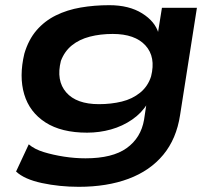

<svg xmlns="http://www.w3.org/2000/svg" viewBox="-20 -531 841 741"><path d="M284 190Q210 190 142 175.5Q74 161 42 131L91 26Q113 45 149 56Q185 67 227 73.5Q269 80 310 80Q414 80 469 40.5Q524 1 536 -69L545 -129L548 -130Q527 -95 490 -69.5Q453 -44 408.5 -31.5Q364 -19 316 -19Q217 -19 155.5 -58.5Q94 -98 73.5 -167Q53 -236 74 -324Q90 -378 121 -414Q152 -450 195.5 -471.5Q239 -493 291.5 -502Q344 -511 402 -511Q478 -511 528.5 -479.5Q579 -448 592 -402L589 -401L605 -501H740L675 -87Q661 5 610 66.5Q559 128 476 159Q393 190 284 190ZM362 -129Q409 -129 450 -139Q491 -149 521 -173.5Q551 -198 563 -236Q582 -311 541.5 -355.5Q501 -400 415 -400Q367 -400 326.5 -389.5Q286 -379 257.5 -356Q229 -333 215 -296Q196 -220 235.5 -174.5Q275 -129 362 -129Z"/></svg>

Font: Nunito Sans 7pt Expanded
Style: Bold Italic
Weight: 700
Width: 7
Italic angle: -9°
Designer: Vernon Adams
Foundry: Vernon Adams
Version: Version 3.101;gftools[0.9.27]